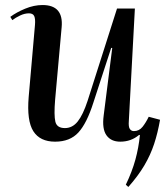

<svg xmlns="http://www.w3.org/2000/svg" viewBox="-20 -549 661 763"><path d="M21 -482Q45 -500 80 -514.5Q115 -529 149 -529Q233 -529 225 -441L199 -152Q194 -91 200 -65.5Q206 -40 238 -40Q268 -40 289 -66.5Q310 -93 328 -148L445 -515H516L492 -69Q490 -45 496 -36.5Q502 -28 512 -28Q533 -28 546.5 -45Q560 -62 571 -85L616 -73Q607 -21 592.5 23Q578 67 553.5 108.5Q529 150 490 194L480 185Q505 133 518 85.5Q531 38 536 -12L533 -13Q501 14 458 14Q421 14 403 -11.5Q385 -37 392 -90L426 -358L422 -359L351 -141Q325 -59 291.5 -22.5Q258 14 199 14Q139 14 112.5 -27.5Q86 -69 94 -164L119 -450Q121 -474 116 -485Q111 -496 95 -496Q78 -496 60 -487.5Q42 -479 29 -469Z"/></svg>

Font: Literata 72pt Medium
Style: Italic
Weight: 500
Italic angle: -2°
Designer: Latin by Veronika Burian and Jose Scaglione. Greek by Irene Vlachou. Cyrillic by Vera Evstafieva
Foundry: TypeTogether
Version: Version 3.002